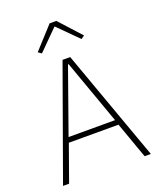

<svg xmlns="http://www.w3.org/2000/svg" viewBox="-166 -1028 941 1130"><g transform="rotate(-20 305.0 -463.0)"><path d="M283 -926 159 -790 180 -775 304 -899 428 -775 449 -790 325 -926ZM580 0 329 -698H281L30 0H68L149 -227H460L541 0ZM450 -259H159L302 -662H306Z"/></g></svg>

Font: IBM Plex Thai ExtraLight
Style: Regular
Weight: 200
Designer: Mike Abbink, Paul van der Laan, Pieter van Rosmalen, Ben Mitchell, Mark Frömberg
Foundry: Bold Monday
Version: Version 1.0